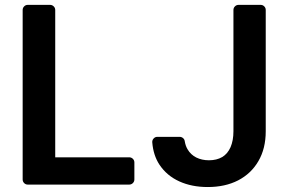

<svg xmlns="http://www.w3.org/2000/svg" viewBox="-20 -747 1167 777"><path d="M71.7 -20.6V-706.7Q71.7 -715.2 77.8 -721.2Q83.8 -727.3 92.3 -727.3H182.5Q191.1 -727.3 197.3 -721.2Q203.5 -715.2 203.5 -706.7V-110.4H502.8Q511.4 -110.4 517.6 -104.4Q523.8 -98.4 523.8 -89.8V-20.6Q523.8 -12.1 517.6 -6Q511.4 0 502.8 0H92.3Q83.8 0 77.8 -6Q71.7 -12.1 71.7 -20.6ZM706 -12.8Q654.8 -35.9 625 -81Q600.5 -118.3 596.2 -170.8Q595.5 -179.7 601.6 -186.4Q607.6 -193.2 616.8 -193.2H707Q714.8 -193.2 720.7 -188.2Q726.6 -183.2 727.6 -175.8Q730.8 -156.2 739.3 -142.4Q751.8 -121.1 774.1 -109.7Q796.9 -98.4 825.6 -98.4Q856.9 -98.4 879.3 -111.5Q900.9 -124.3 913 -151.3Q924.7 -178.6 924.7 -215.9V-706.7Q924.7 -715.2 930.8 -721.2Q936.8 -727.3 945.7 -727.3H1034.8Q1043.3 -727.3 1049.4 -721.2Q1055.4 -715.2 1055.4 -706.7V-215.9Q1055.4 -145.6 1025.6 -94.8Q996.4 -44.4 943.5 -17Q891 9.9 820.7 9.9Q756 9.9 706 -12.8Z"/></svg>

Font: DeltaSans SemiBold
Style: Regular
Weight: 600
Designer: Rasmus Andersson
Foundry: rsms
Version: Version 3.012